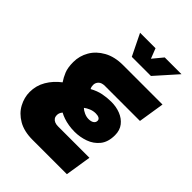

<svg xmlns="http://www.w3.org/2000/svg" viewBox="-256 -1029 1150 1150"><g transform="rotate(45 318.5 -454.5)"><path d="M236 0Q164 0 116 -28Q68 -56 44.5 -100Q21 -144 21 -191Q21 -245 48 -291Q75 -337 120 -371Q103 -396 91 -425.5Q79 -455 79 -502Q79 -554 105 -599Q131 -644 181.5 -672Q232 -700 303 -700H637L611 -535H315Q287 -535 273.5 -521.5Q260 -508 260 -489Q260 -482 261.5 -475Q263 -468 267 -461Q303 -481 338 -488Q373 -495 409 -495Q451 -495 486.5 -481Q522 -467 544 -439Q566 -411 566 -369Q566 -311 538 -276.5Q510 -242 467.5 -227Q425 -212 380 -212Q354 -212 329.5 -216Q305 -220 284.5 -227Q264 -234 248 -243Q239 -232 236.5 -223.5Q234 -215 234 -207Q234 -194 240.5 -184.5Q247 -175 259 -170Q271 -165 287 -165H553L527 0ZM385 -325Q407 -325 419 -333.5Q431 -342 431 -356Q431 -368 420.5 -374Q410 -380 392 -380Q371 -380 351.5 -372Q332 -364 318 -353Q329 -342 348 -333.5Q367 -325 385 -325ZM305 -772 238 -909H369L394 -845L447 -909H589L467 -772Z"/></g></svg>

Font: MuseoModerno Thin Black
Style: Italic
Weight: 900
Italic angle: -9°
Version: Version 1.003